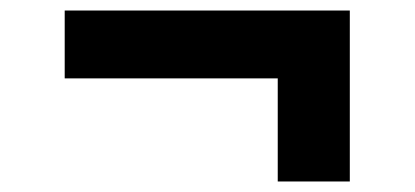

<svg xmlns="http://www.w3.org/2000/svg" viewBox="-20 -470 788 365"><path d="M508 -125V-321H103V-450H645V-125Z"/></svg>

Font: Nunito Sans 10pt Expanded Black
Style: Regular
Weight: 900
Width: 7
Designer: Vernon Adams
Foundry: Vernon Adams
Version: Version 3.101;gftools[0.9.27]